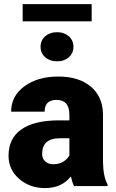

<svg xmlns="http://www.w3.org/2000/svg" viewBox="-20 -914 571 943"><path d="M343.8 0Q335 -16.1 328.1 -47.4Q282.7 9.8 201.2 9.8Q126.5 9.8 74.2 -35.4Q22 -80.6 22 -148.9Q22 -234.9 85.4 -278.8Q148.9 -322.8 270 -322.8H320.8V-350.6Q320.8 -423.3 257.8 -423.3Q199.2 -423.3 199.2 -365.7H34.7Q34.7 -442.4 99.9 -490.2Q165 -538.1 266.1 -538.1Q367.2 -538.1 425.8 -488.8Q484.4 -439.5 485.8 -353.5V-119.6Q486.8 -46.9 508.3 -8.3V0ZM240.7 -107.4Q271.5 -107.4 291.7 -120.6Q312 -133.8 320.8 -150.4V-234.9H272.9Q187 -234.9 187 -157.7Q187 -135.3 202.1 -121.3Q217.3 -107.4 240.7 -107.4ZM179.2 -684.1Q179.2 -699.7 185.1 -712.9Q190.9 -726.1 201.7 -735.6Q212.4 -745.1 227.3 -750.5Q242.2 -755.9 260.3 -755.9Q278.3 -755.9 293 -750.5Q307.6 -745.1 318.4 -735.6Q329.1 -726.1 335 -712.9Q340.8 -699.7 340.8 -684.1Q340.8 -668.5 335 -655.5Q329.1 -642.6 318.4 -633.1Q307.6 -623.5 293 -618.2Q278.3 -612.8 260.3 -612.8Q242.2 -612.8 227.3 -618.2Q212.4 -623.5 201.7 -633.1Q190.9 -642.6 185.1 -655.5Q179.2 -668.5 179.2 -684.1ZM430.2 -809.1H91.3V-893.6H430.2Z"/></svg>

Font: Roboto Black
Style: Regular
Weight: 900
Designer: Google
Version: Version 2.134; 2016